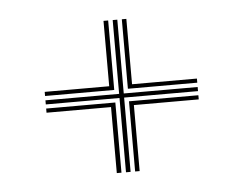

<svg xmlns="http://www.w3.org/2000/svg" viewBox="-34 -586 484 381"><g transform="rotate(-5 208.0 -395.5)"><path d="M202.8 -244V-392H56V-400.2H202.8V-547.2H212V-400.2H359.2V-392H212V-244ZM56 -408.8V-417H184.5V-547.2H193.8V-408.8ZM221 -408.8V-547.2H230V-417H359.2V-408.8ZM184.5 -244V-375.5H56V-383.8H193.8V-244ZM221 -244V-383.8H359.2V-375.5H230V-244Z"/></g></svg>

Font: Big Shoulders Inline Display Light
Style: Regular
Weight: 300
Designer: Patric King
Foundry: XO Type Co
Version: Version 1.000